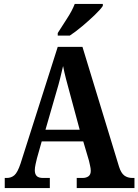

<svg xmlns="http://www.w3.org/2000/svg" viewBox="-20 -951 700 971"><path d="M4 0V-51H14Q37 -51 53 -65Q69 -79 84 -124L272 -714H397L582 -108Q592 -76 608.5 -63.5Q625 -51 650 -51H660V0H368V-51H397Q416 -51 427.5 -59.5Q439 -68 439 -87Q439 -99 435.5 -113.5Q432 -128 430 -138L401 -236H191L167 -151Q164 -139 160 -121Q156 -103 156 -90Q156 -71 165.5 -61Q175 -51 198 -51H232V0ZM210 -295H383L332 -484Q322 -520 313.5 -553Q305 -586 299 -617Q292 -586 284 -554Q276 -522 266 -489ZM272 -784Q292 -816 318.5 -856.5Q345 -897 358 -931H500V-921Q489 -904 460 -876Q431 -848 396.5 -819Q362 -790 333 -771H272Z"/></svg>

Font: Noto Serif Khmer Condensed
Style: Bold
Weight: 700
Width: 3
Designer: Danh Hong and the Monotype Design Team
Foundry: Monotype Imaging Inc.
Version: Version 2.004; ttfautohint (v1.8.4.7-5d5b)